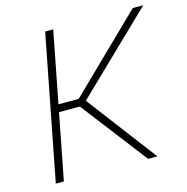

<svg xmlns="http://www.w3.org/2000/svg" viewBox="-104 -799 875 898"><g transform="rotate(-15 334.0 -350.0)"><path d="M504 0 259 -319H147L154 -355H263L617 -700H668L293 -338L549 0ZM57 0 193 -700H232L96 0Z"/></g></svg>

Font: REM Medium Thin
Style: Italic
Weight: 250
Italic angle: -11°
Version: Version 1.005;gftools[0.9.28]